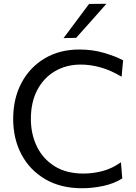

<svg xmlns="http://www.w3.org/2000/svg" viewBox="-20 -989 725 1020"><path d="M415.5 11Q302.5 11 220.5 -37Q138.5 -85 94.2 -168.2Q50 -251.5 50 -357.5Q50 -465.5 94.2 -548.8Q138.5 -632 217.8 -679Q297 -726 402 -726Q472.5 -726 534.5 -707.5Q596.5 -689 634 -668.5L626 -581.5Q568 -616 514 -631Q460 -646 409.5 -646Q332.5 -646 272.5 -611Q212.5 -576 178.2 -511.2Q144 -446.5 144 -357Q144 -277.5 175.5 -211.8Q207 -146 269.2 -106.5Q331.5 -67 424 -67Q474.5 -67 525.5 -80.5Q576.5 -94 622.5 -127L629.5 -41Q587 -14 530 -1.5Q473 11 415.5 11ZM317.5 -786.5Q351.5 -832 385.5 -877.5Q419.5 -922.5 453 -968L545.5 -969Q504.5 -922.5 464.5 -877.5Q424.5 -832.5 384.5 -788Z"/></svg>

Font: Heraclito
Style: Regular
Weight: 400
Designer: Kostas Bartsokas (font) & Cristiano Sobral (main changes)
Foundry: Kostas Bartsokas (font) & Cristiano Sobral (main changes)
Version: Version 1.00;July 8, 2020;FontCreator 13.0.0.2655 64-bit